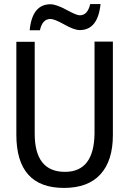

<svg xmlns="http://www.w3.org/2000/svg" viewBox="-20 -921 640 951"><path d="M539.1 -714.8V-252Q539.1 -125 477.5 -57.6Q416 9.8 296.9 9.8Q61 9.8 61 -253.9V-713.9H151.9V-258.8Q151.9 -69.8 301.8 -69.8Q445.8 -69.8 448.2 -259.8V-714.8ZM177.7 -771H127Q139.2 -899.9 230 -899.9Q258.3 -899.9 308.6 -872.6Q358.4 -845.2 375 -845.2Q414.1 -845.2 426.8 -900.9H478Q464.8 -772 375 -772Q347.2 -772 298.3 -799.8Q249.5 -827.1 230 -827.1Q189.9 -827.1 177.7 -771Z"/></svg>

Font: WenQuanYi Micro Hei Mono
Style: Regular
Weight: 400
Foundry: Ascender Corporation
Version: Version 0.2.0-beta